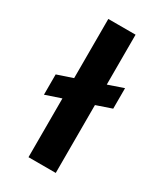

<svg xmlns="http://www.w3.org/2000/svg" viewBox="-181 -787 734 860"><g transform="rotate(30 186.0 -357.5)"><path d="M116 0V-304L36 -277V-382L116 -409V-715H257V-457L336 -484V-378L257 -351V0Z"/></g></svg>

Font: Bricolage Grotesque 10pt Bricolage Grotesque 10pt Regular
Style: Bold
Weight: 700
Designer: Mathieu Triay
Foundry: Atelier Triay
Version: Version 1.000; ttfautohint (v1.8.4.7-5d5b);gftools[0.9.32]